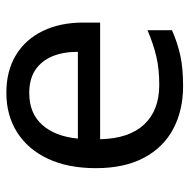

<svg xmlns="http://www.w3.org/2000/svg" viewBox="-16 -570 596 604"><g transform="rotate(-90 282.0 -268.0)"><path d="M292 -546Q361 -546 410.5 -516Q460 -486 486.5 -431.5Q513 -377 513 -304V-251H146Q148 -160 192.5 -112.5Q237 -65 317 -65Q368 -65 407.5 -74.5Q447 -84 489 -102V-25Q448 -7 408 1.5Q368 10 313 10Q237 10 178.5 -21Q120 -52 87.5 -113.5Q55 -175 55 -264Q55 -352 84.5 -415Q114 -478 167.5 -512Q221 -546 292 -546ZM291 -474Q228 -474 191.5 -433.5Q155 -393 148 -321H421Q421 -367 407 -401Q393 -435 364.5 -454.5Q336 -474 291 -474Z"/></g></svg>

Font: Noto Sans Khmer UI
Style: Regular
Weight: 400
Designer: Danh Hong and the Monotype Design Team
Foundry: Monotype Imaging Inc.
Version: Version 2.002